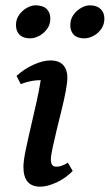

<svg xmlns="http://www.w3.org/2000/svg" viewBox="-20 -689 412 721"><path d="M131 12Q68 12 68 -62Q68 -84 76 -123Q84 -162 95 -209Q106 -256 116.5 -303Q127 -350 133 -388H131Q115 -388 96.5 -384.5Q78 -381 58 -373L42 -404Q72 -431 107 -446.5Q142 -462 169 -462Q202 -462 217.5 -444.5Q233 -427 233 -398Q233 -380 227 -347.5Q221 -315 211.5 -277Q202 -239 193 -201.5Q184 -164 177.5 -134Q171 -104 171 -89Q171 -63 192 -63Q211 -63 235 -78L253 -47Q227 -20 192.5 -4Q158 12 131 12ZM297 -545Q270 -545 257 -558.5Q244 -572 244 -594Q244 -617 256 -633.5Q268 -650 285 -659.5Q302 -669 317 -669Q343 -669 357.5 -655.5Q372 -642 372 -619Q372 -597 360 -580Q348 -563 330.5 -554Q313 -545 297 -545ZM93 -545Q67 -545 53.5 -558.5Q40 -572 40 -595Q40 -617 52 -633.5Q64 -650 81 -659.5Q98 -669 113 -669Q141 -669 155 -655.5Q169 -642 169 -619Q169 -597 157 -580.5Q145 -564 127.5 -554.5Q110 -545 93 -545Z"/></svg>

Font: Petrona SemiBold
Style: Italic
Weight: 600
Italic angle: -9°
Designer: Ringo R. Seeber
Foundry: Ringo R. Seeber
Version: Version 2.001; ttfautohint (v1.8.3)